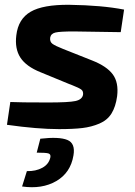

<svg xmlns="http://www.w3.org/2000/svg" viewBox="-20 -527 564 800"><path d="M268 -177 149 -226Q89 -250 65 -287Q41 -324 48 -380Q56 -448 107.5 -478Q159 -508 269 -507Q405 -505 497 -487L483 -393Q291 -396 288 -396Q230 -396 211 -391.5Q192 -387 189 -370Q187 -353 198.5 -344.5Q210 -336 243 -323L364 -275Q425 -251 450 -217Q475 -183 468 -126Q462 -82 444.5 -54Q427 -26 394 -12Q361 2 323 6.5Q285 11 226 11Q136 11 9 -7L23 -102Q59 -100 180 -100Q266 -100 294 -106Q322 -112 326 -132Q328 -147 318.5 -154Q309 -161 281 -172Q273 -175 268 -177ZM133 109 148 51Q226 42 260.5 56Q295 70 286 121Q274 193 214.5 227.5Q155 262 72 250L92 186Q129 187 156.5 172Q184 157 190 128Q192 116 182.5 112.5Q173 109 133 109Z"/></svg>

Font: Exo 2.0
Style: Bold Italic
Weight: 700
Italic angle: -8°
Designer: Natanael Gama
Version: Version 1.001;PS 001.001;hotconv 1.0.70;makeotf.lib2.5.58329